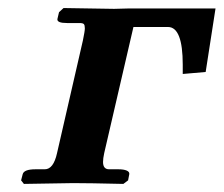

<svg xmlns="http://www.w3.org/2000/svg" viewBox="-20 -454 553 475"><path d="M121.1 -75.2 185.1 -354Q189.9 -377 189.9 -383.8Q189.9 -391.6 187.5 -394.3Q185.1 -397 176.8 -397H146Q120.1 -397 122.1 -407.2L126 -423.8L137.2 -434.1L262.2 -432.1Q268.1 -432.1 281 -432.6Q293.9 -433.1 299.8 -433.1H513.2L488.8 -275.9L432.1 -271V-293.9Q432.1 -386.7 396 -387.2H310.1L237.8 -75.2Q234.9 -62 234.9 -53.2Q234.9 -35.2 250 -35.2H272.9Q286.1 -35.2 293.5 -32Q300.8 -28.8 299.8 -22.9L296.9 -7.8L285.2 1Q199.2 -1 161.1 -1L39.1 1L32.2 -7.8L36.1 -22.9Q39.1 -35.2 67.9 -35.2H90.8Q112.3 -35.2 121.1 -75.2Z"/></svg>

Font: Linux Libertine
Style: Semibold Italic
Weight: 600
Italic angle: -11.5°
Designer: Philipp H. Poll
Foundry: Philipp H. Poll
Version: Version 5.1.2 ; ttfautohint (v0.9)